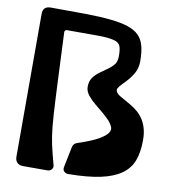

<svg xmlns="http://www.w3.org/2000/svg" viewBox="-92 -943 951 1026"><g transform="rotate(10 383.5 -430.0)"><path d="M347 0Q333 0 324 -9Q315 -18 318 -33L341 -146Q346 -166 366 -172Q439 -196 475 -216.5Q511 -237 523 -254.5Q535 -272 528.5 -287.5Q522 -303 510 -317Q502 -326 492 -335Q482 -344 471 -354L425 -392Q404 -409 386 -431Q368 -453 368 -478Q368 -507 381.5 -526.5Q395 -546 417 -562Q423 -567 429.5 -571Q436 -575 442 -580Q468 -597 486 -615.5Q504 -634 504 -667Q504 -709 495 -725.5Q486 -742 460 -748Q445 -752 423 -754Q401 -756 369 -756H208Q194 -756 194 -743Q199 -632 202.5 -550Q206 -468 209 -408.5Q212 -349 214.5 -307.5Q217 -266 220 -236Q223 -206 226.5 -183.5Q230 -161 234.5 -139.5Q239 -118 245.5 -93Q252 -68 261 -34Q265 -19 256 -9.5Q247 0 233 0H101Q80 0 69 -12Q58 -24 58 -42V-818Q58 -860 101 -860Q208 -860 288 -859Q368 -858 426 -852Q484 -846 521.5 -833.5Q559 -821 581 -799Q603 -777 612 -743Q621 -709 621 -660Q621 -622 604.5 -594Q588 -566 569 -546Q560 -536 551.5 -527.5Q543 -519 536 -511Q524 -496 524 -488Q524 -474 546 -459Q559 -451 575 -442.5Q591 -434 609 -423Q628 -412 646 -397Q664 -382 678 -361.5Q692 -341 700.5 -313Q709 -285 709 -247Q709 -183 692 -137Q675 -91 633 -61Q591 -31 521.5 -16Q452 -1 347 0Z"/></g></svg>

Font: OpenDyslexic3
Style: Bold
Weight: 700
Designer: Abelardo Gonzalez
Version: Version 1.000;PS 001.001;hotconv 1.0.56